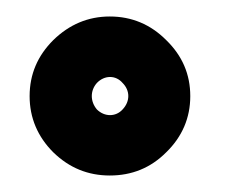

<svg xmlns="http://www.w3.org/2000/svg" viewBox="-20 -336 280 234"><path d="M44.9 -150.4C64.5 -131.3 87.4 -122.1 113.8 -122.1C140.6 -122.1 163.6 -131.3 182.6 -150.4C202.1 -169.4 211.9 -192.4 211.9 -218.8C211.9 -245.6 202.1 -268.1 182.6 -287.1C163.6 -306.2 140.6 -315.9 113.8 -315.9C87.4 -315.9 64.5 -306.2 44.9 -287.1C25.9 -268.1 16.1 -245.6 16.1 -218.8C16.1 -192.4 25.9 -169.4 44.9 -150.4ZM98.1 -234.9C107.4 -244.6 121.1 -244.6 129.4 -234.9C138.7 -225.6 138.7 -212.4 129.4 -202.6C121.1 -193.4 107.4 -193.4 98.1 -202.6C89.8 -212.4 89.8 -225.6 98.1 -234.9Z"/></svg>

Font: Nemoy
Style: Bold
Weight: 700
Designer: BSozoo
Foundry: BSozoo
Version: Version 001.000